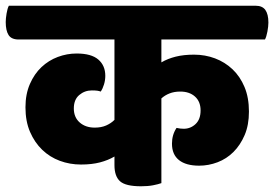

<svg xmlns="http://www.w3.org/2000/svg" viewBox="-60 -640 958 671"><path d="M504 -502V-422Q526 -435 554 -442Q582 -449 618 -449Q657 -449 691.5 -436Q726 -423 752.5 -398Q779 -373 794.5 -336Q810 -299 810 -250Q810 -203 795 -168Q780 -133 756 -109Q732 -85 700.5 -73Q669 -61 636 -61Q590 -61 565.5 -80.5Q541 -100 541 -138Q541 -169 557 -193Q570 -190 582 -190Q606 -190 623.5 -206.5Q641 -223 641 -254Q641 -285 621.5 -302.5Q602 -320 570 -320Q549 -320 532.5 -313.5Q516 -307 504 -296V0Q493 4 475 7.5Q457 11 433 11Q379 11 359.5 -6.5Q340 -24 340 -63V-93Q318 -80 289.5 -72.5Q261 -65 223 -65Q184 -65 149 -78Q114 -91 87.5 -116.5Q61 -142 45 -179Q29 -216 29 -265Q29 -311 44.5 -346.5Q60 -382 85 -405.5Q110 -429 142 -441Q174 -453 208 -453Q259 -453 283.5 -432Q308 -411 308 -375Q308 -360 303.5 -345Q299 -330 292 -320Q287 -322 280 -323Q273 -324 261 -324Q236 -324 217 -308Q198 -292 198 -261Q198 -230 218.5 -212Q239 -194 271 -194Q294 -194 311 -201.5Q328 -209 340 -221V-502H5Q-20 -502 -30 -517.5Q-40 -533 -40 -563Q-40 -575 -37 -593Q-34 -611 -29 -620H833Q857 -620 867.5 -605Q878 -590 878 -561Q878 -548 874.5 -529.5Q871 -511 866 -502Z"/></svg>

Font: Baloo 2 ExtraBold
Style: Regular
Weight: 800
Designer: Sarang Kulkarni and Ek Type
Foundry: Ek Type
Version: Version 1.640;hotconv 1.0.111;makeotfexe 2.5.65597; ttfautoh